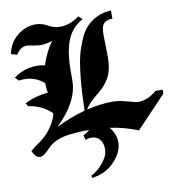

<svg xmlns="http://www.w3.org/2000/svg" viewBox="-111 -937 1236 1302"><g transform="rotate(-10 507.5 -286.0)"><path d="M19 -498Q66.9 -534.7 125.5 -546.4Q184.1 -558.1 234.9 -544.9Q262.2 -633.3 312 -700.2Q268.6 -685.5 229.5 -685.5Q209 -685.5 177.5 -691.9Q146 -698.2 135.3 -698.2Q110.4 -698.2 91.6 -683.1Q72.8 -668 62 -648.9L21 -660.2Q35.6 -737.3 93.3 -783.7Q150.9 -830.1 219.7 -830.1Q243.7 -830.1 265.4 -823Q287.1 -815.9 301 -807.4Q314.9 -798.8 336.7 -791.7Q358.4 -784.7 382.8 -784.7Q449.2 -784.7 515.1 -833L541 -809.1Q502.9 -790.5 471.2 -753.9Q399.9 -672.4 399.9 -479V-412.1Q399.9 -268.1 245.6 -118.7Q349.1 -169.9 445.8 -195.8Q448.2 -273.4 451.2 -329.1Q454.1 -384.8 462.4 -455.3Q470.7 -525.9 483.4 -575Q496.1 -624 518.1 -675.3Q540 -726.6 569.6 -758.1Q599.1 -789.6 642.6 -810.8Q686 -832 740.2 -834V-777.8Q705.1 -777.8 686 -762.2Q671.4 -749.5 666.5 -730.2Q661.6 -710.9 661.6 -681.6Q661.6 -652.8 663.1 -597.4Q664.6 -542 664.6 -526.9Q664.6 -483.4 657 -448Q649.4 -412.6 636 -387.9Q622.6 -363.3 606 -343.8Q589.4 -324.2 569.8 -307.4Q550.3 -290.5 532 -275.6Q513.7 -260.7 495.1 -241Q476.6 -221.2 463.9 -200.2Q558.1 -223.1 642.6 -223.1Q688.5 -223.1 743.7 -207Q798.8 -190.9 815.9 -190.9Q879.9 -190.9 941.9 -244.1H992.2V-216.8L786.1 0Q695.3 -37.1 592.8 -52.2Q626 -14.2 632.8 33.2Q645.5 123.5 551.8 206.1Q496.6 252.4 417 262.2Q417 259.8 416 254.2Q415 248.5 415 246.1Q451.7 228 481 196.8Q492.7 184.1 499.5 175.5Q506.3 167 516.6 151.6Q526.9 136.2 532 119.6Q537.1 103 537.1 85Q537.1 29.3 503.9 5.9Q487.3 -5.9 466.3 -7.1Q445.3 -8.3 434.1 -4.9Q422.9 -1.5 418.9 1Q410.6 -27.3 409.2 -32.2Q431.6 -42.5 454.1 -61.5Q415.5 -62 387 -60.5Q358.4 -59.1 315.7 -54Q272.9 -48.8 237.3 -34.9Q201.7 -21 176.8 1Q170.9 6.3 152.1 25.4Q133.3 44.4 121.1 52.5Q108.9 60.5 95.7 60.5Q64.9 60.5 43 11.2Q78.6 -18.6 121.6 -47.4L122.1 -48.8Q139.6 -62 159.9 -82.5Q180.2 -103 203.4 -140.6Q226.6 -178.2 233.9 -215.3Q168.5 -279.8 74.2 -292L61 -314.9Q136.7 -352.5 221.7 -359.4Q215.8 -393.6 215.3 -426.3Q143.6 -489.3 43 -474.1Z"/></g></svg>

Font: KJV1611
Style: Regular
Weight: 400
Version: Version 3.6.1